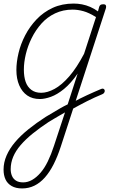

<svg xmlns="http://www.w3.org/2000/svg" viewBox="-33 -539 675 1078"><path d="M375 36Q395 25 415 15Q435 5 455.5 -4.5Q476 -14 496.5 -23Q517 -32 536 -40Q544 -43 549 -40Q554 -37 555 -31Q556 -25 552 -18.5Q548 -12 539 -9Q520 -1 498.5 8.5Q477 18 455 29.5Q433 41 411 52.5Q389 64 366 77ZM91 519Q56 519 32.5 505.5Q9 492 -2 468.5Q-13 445 -13 413Q-13 373 4 334Q21 295 52 258.5Q83 222 127 186.5Q171 151 224 117Q245 105 265.5 92.5Q286 80 306 68.5Q326 57 347 47L403 -126Q365 -71 326.5 -39.5Q288 -8 253 4.5Q218 17 191 17Q149 17 120 -3Q91 -23 75 -60Q59 -97 59 -146Q59 -190 71 -241Q83 -292 108.5 -341Q134 -390 172.5 -430.5Q211 -471 263 -495Q315 -519 381 -519Q404 -519 427.5 -514.5Q451 -510 474 -500Q497 -490 517 -475L524 -501Q527 -509 532 -512Q537 -515 547 -515Q559 -515 561.5 -508.5Q564 -502 562 -494L308 285Q290 340 268 383.5Q246 427 219 457.5Q192 488 160 503.5Q128 519 91 519ZM97 485Q123 485 147.5 471Q172 457 194.5 431Q217 405 235.5 367Q254 329 270 280L332 92Q317 100 301.5 109.5Q286 119 270 128Q254 137 240 146Q190 179 150.5 211Q111 243 83 275.5Q55 308 41 341.5Q27 375 27 411Q27 431 34 448Q41 465 56.5 475Q72 485 97 485ZM198 -18Q233 -18 273.5 -40Q314 -62 356 -110.5Q398 -159 439 -237L506 -443Q466 -468 434.5 -476.5Q403 -485 375 -485Q321 -485 276.5 -464Q232 -443 199.5 -406.5Q167 -370 145 -325.5Q123 -281 112 -235Q101 -189 101 -148Q101 -108 111 -79.5Q121 -51 143 -34.5Q165 -18 198 -18Z"/></svg>

Font: Playwrite BE VLG Thin
Style: Regular
Weight: 250
Designer: Veronika Burian, José Scaglione
Foundry: TypeTogether
Version: Version 1.002